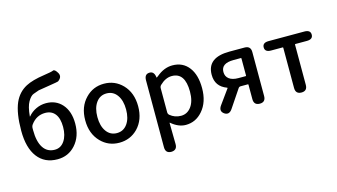

<svg xmlns="http://www.w3.org/2000/svg" viewBox="-107 -1201 3188 1815"><g transform="rotate(-15 1486.5 -293.0)"><path d="M320 13Q194 13 125 -78Q56 -169 56 -336Q56 -508 99 -607Q138 -695 219 -738Q283 -772 401 -789Q476 -800 493.5 -808Q511 -816 536 -774Q561 -731 513 -697Q509 -694 426 -681Q325 -666 315 -663Q287 -653 259 -643Q232 -633 205 -587Q178 -541 170 -447Q170 -442 173 -446Q204 -484 250.5 -506Q297 -528 348 -528Q445 -528 505 -461Q567 -391 567 -271Q567 -144 495 -64Q426 13 320 13ZM318 -81Q377 -81 412.5 -133.5Q448 -186 448 -269.5Q448 -353 414 -397Q380 -441 317 -441Q232 -441 178 -368Q166 -352 166 -332V-312Q166 -201 205 -141Q244 -81 318 -81Z M745 -62Q666 -143 666 -275Q666 -407 745 -488Q818 -564 925 -564Q1032 -564 1106 -488Q1184 -407 1184 -275Q1184 -143 1106 -62Q1032 13 925 13Q818 13 745 -62ZM823 -134Q861 -81 925.5 -81Q990 -81 1028 -134Q1066 -187 1066 -275Q1066 -363 1028 -416Q990 -469 925.5 -469Q861 -469 823 -416Q785 -363 785 -275Q785 -187 823 -134Z M1376 223Q1319 223 1319 163V-491Q1319 -550 1365 -553Q1412 -557 1421 -499Q1422 -490 1423.5 -490Q1425 -490 1440 -502Q1514 -564 1595 -564Q1698 -564 1756 -487Q1812 -413 1812 -284Q1812 -148 1740 -65Q1673 13 1575 13Q1503 13 1434 -46Q1430 -49 1430 -44L1433 162Q1434 222 1376 223ZM1693 -282Q1693 -468 1564 -468Q1502 -468 1446 -413Q1434 -401 1434 -384V-148Q1434 -132 1446 -121Q1492 -82 1553.5 -82Q1615 -82 1654 -135Q1693 -188 1693 -282Z M1951 0Q1908 -31 1943 -80L2044 -220Q2047 -224 2042 -226Q1932 -266 1932 -381Q1932 -550 2151 -550H2299Q2359 -550 2359 -490V-60Q2359 0 2302 0Q2244 0 2244 -60V-201Q2244 -206 2239 -206H2168Q2154 -206 2146 -194L2029 -20Q1995 30 1951 0ZM2168 -286H2239Q2244 -286 2244 -291V-458Q2244 -463 2239 -463H2168Q2046 -463 2046 -378Q2046 -334 2078 -310Q2110 -286 2168 -286Z M2710 0Q2652 0 2652 -60V-453Q2652 -458 2647 -458H2534Q2474 -458 2474 -504Q2474 -550 2534 -550H2884Q2944 -550 2944 -504Q2944 -458 2884 -458H2772Q2767 -458 2767 -453V-60Q2767 0 2710 0Z"/></g></svg>

Font: Resource Han Rounded JP Medium
Style: Regular
Weight: 500
Designer: Cyano Hao (round all glyphs); Ryoko NISHIZUKA 西塚涼子 (kana, bopomofo & ideographs); Paul D. Hunt (Latin, Greek & Cyrillic)
Foundry: Cyano Hao
Version: 0.990